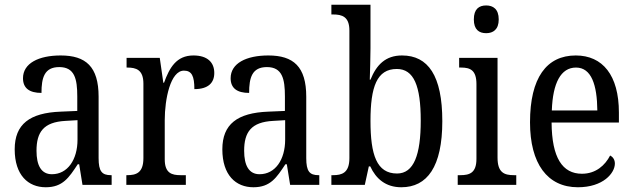

<svg xmlns="http://www.w3.org/2000/svg" viewBox="-20 -780 2672 810"><path d="M173 10C245 10 271 -31 308 -87H314L328 0H451V-41H448C410 -41 396 -57 396 -113V-372C396 -499 342 -546 236 -546C143 -546 77 -513 77 -450C77 -408 104 -388 155 -388C155 -452 167 -497 230 -497C295 -497 306 -447 306 -373V-312L236 -309C105 -304 42 -256 42 -150C42 -41 99 10 173 10ZM199 -45C154 -45 134 -82 134 -144C134 -223 164 -265 256 -270L307 -273V-191C307 -106 265 -45 199 -45Z M513 0H764V-41H742C705 -41 675 -49 675 -108V-273C675 -362 699 -482 756 -482C789 -482 800 -459 800 -404C859 -404 884 -431 884 -472C884 -517 855 -546 796 -546C724 -546 695 -494 672 -431H669L654 -536H514V-495H517C554 -495 585 -486 585 -427V-113C585 -50 554 -41 516 -41H513Z M1049 10C1121 10 1147 -31 1184 -87H1190L1204 0H1327V-41H1324C1286 -41 1272 -57 1272 -113V-372C1272 -499 1218 -546 1112 -546C1019 -546 953 -513 953 -450C953 -408 980 -388 1031 -388C1031 -452 1043 -497 1106 -497C1171 -497 1182 -447 1182 -373V-312L1112 -309C981 -304 918 -256 918 -150C918 -41 975 10 1049 10ZM1075 -45C1030 -45 1010 -82 1010 -144C1010 -223 1040 -265 1132 -270L1183 -273V-191C1183 -106 1141 -45 1075 -45Z M1673 10C1782 10 1846 -76 1846 -269C1846 -461 1786 -546 1676 -546C1606 -546 1568 -506 1543 -444H1540C1541 -472 1543 -540 1543 -575V-760H1378V-719H1385C1423 -719 1454 -710 1454 -651V-113C1454 -50 1422 -41 1385 -41H1378V0H1519L1536 -78H1542C1566 -26 1607 10 1673 10ZM1655 -48C1569 -48 1543 -127 1543 -270C1543 -414 1570 -489 1654 -489C1726 -489 1755 -418 1755 -271C1755 -127 1726 -48 1655 -48Z M2031 -640C2060 -640 2084 -655 2084 -698C2084 -742 2060 -757 2031 -757C2001 -757 1979 -742 1979 -698C1979 -655 2001 -640 2031 -640ZM1911 0H2158V-41H2148C2107 -41 2079 -52 2079 -115V-536H1917V-495H1925C1964 -495 1990 -484 1990 -425V-110C1990 -51 1962 -41 1922 -41H1911Z M2418 10C2525 10 2574 -50 2574 -90C2574 -108 2564 -119 2554 -124C2533 -83 2494 -47 2435 -47C2353 -47 2308 -114 2307 -263H2591V-305C2591 -463 2522 -546 2409 -546C2286 -546 2216 -452 2216 -264C2216 -90 2289 10 2418 10ZM2500 -314H2308C2312 -430 2346 -495 2410 -495C2475 -495 2499 -422 2500 -314Z"/></svg>

Font: Noto Serif Ethiopic Cn
Style: Regular
Weight: 400
Width: 3
Designer: Monotype Design Team
Foundry: Monotype Imaging Inc.
Version: Version 2.102